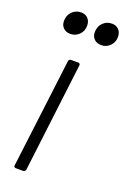

<svg xmlns="http://www.w3.org/2000/svg" viewBox="-138 -753 534 802"><g transform="rotate(20 128.5 -352.5)"><path d="M35 -10 95 -494Q95 -498 98 -501Q101 -504 106 -504H138Q142 -504 144.5 -501Q147 -498 146 -494L87 -10Q86 -6 83 -3Q80 0 76 0H44Q39 0 36.5 -3Q34 -6 35 -10ZM159 -647Q159 -672 175 -688.5Q191 -705 215 -705Q234 -705 245.5 -693Q257 -681 257 -661Q257 -637 241 -621Q225 -605 202 -605Q183 -605 171 -616.5Q159 -628 159 -647ZM22 -647Q22 -672 38 -688.5Q54 -705 78 -705Q97 -705 108.5 -693Q120 -681 120 -661Q120 -637 104 -621Q88 -605 65 -605Q46 -605 34 -616.5Q22 -628 22 -647Z"/></g></svg>

Font: Barlow Condensed Light
Style: Italic
Weight: 300
Width: 3
Italic angle: -7°
Designer: Jeremy Tribby
Foundry: Tribby Type
Version: Version 1.408